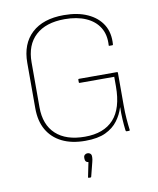

<svg xmlns="http://www.w3.org/2000/svg" viewBox="-94 -740 841 1022"><g transform="rotate(-10 326.0 -229.0)"><path d="M319 12Q245 12 193 -14Q141 -40 113.5 -88Q86 -136 86 -205V-450Q86 -553 147.5 -610Q209 -667 321 -667Q396 -667 449.5 -642.5Q503 -618 530 -574Q557 -530 552 -467Q551 -464 548 -464H532Q528 -464 529 -467Q533 -524 508.5 -563.5Q484 -603 436 -624Q388 -645 322 -645Q220 -645 164.5 -594Q109 -543 109 -449V-206Q109 -112 164 -61Q219 -10 321 -10Q423 -10 476 -68Q529 -126 529 -245V-297H342Q338 -297 338 -301V-315Q338 -319 342 -319H548Q552 -319 552 -315V-139Q552 -100 554.5 -67.5Q557 -35 561 -4Q561 -2 560 -1Q559 0 557 0H544Q542 0 540.5 -1Q539 -2 538 -9Q535 -34 533 -67Q531 -100 532 -131H531Q520 -94 495.5 -61Q471 -28 429 -8Q387 12 319 12ZM302 209Q298 209 299 204L315 126Q307 126 302 120.5Q297 115 297 106V99Q297 90 303 84.5Q309 79 318 79Q327 79 333 84.5Q339 90 339 99V106Q339 111 338 116.5Q337 122 335 130L316 205Q315 209 312 209Z"/></g></svg>

Font: Sofia Sans Thin
Style: Regular
Weight: 250
Designer: Botio Nikoltchev, Ani Petrova
Foundry: lettersoup
Version: Version 4.101